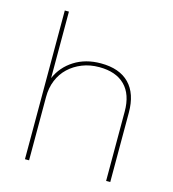

<svg xmlns="http://www.w3.org/2000/svg" viewBox="-108 -809 808 898"><g transform="rotate(15 296.5 -360.0)"><path d="M95 0H115V-307Q115 -351 130 -387.5Q145 -424 172.5 -450Q200 -476 237.5 -491Q275 -506 320 -506Q401 -506 444.5 -462.5Q488 -419 488 -336V0H508V-336Q508 -428 460.5 -476.5Q413 -525 323 -525Q249 -525 194.5 -490.5Q140 -456 115 -398V-720H95Z"/></g></svg>

Font: Fixel Variable
Style: Regular
Weight: 100
Width: 3
Designer: AlfaBravo + MacPaw
Foundry: Kyrylo Tkachov, Marchela Mozhyna, Serhii Makarenko, Maria Weinstein, Zakhar Kryvoshyya
Version: Version 1.211